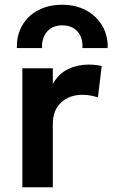

<svg xmlns="http://www.w3.org/2000/svg" viewBox="-20 -787 473 807"><path d="M74 0V-500H202V-434.5Q228 -478.5 267.2 -497Q306.5 -515.5 352 -515.5Q368 -515.5 381.5 -514Q395 -512.5 407.5 -509.5L391.5 -377.5Q376 -383 359.2 -385.8Q342.5 -388.5 326 -388.5Q272 -388.5 237 -356.2Q202 -324 202 -266V0ZM51 -585Q49.5 -638.5 73.2 -679.8Q97 -721 140.5 -744Q184 -767 242 -767Q298.5 -767 342 -743.5Q385.5 -720 409.8 -679Q434 -638 432.5 -585H326.5Q329 -628.5 305.8 -654.5Q282.5 -680.5 242 -680.5Q201.5 -680.5 178.2 -654.5Q155 -628.5 156.5 -585Z"/></svg>

Font: Geologica Cursive Medium
Style: Regular
Weight: 500
Designer: Sindre Bremnes, Frode Helland
Foundry: Monokrom Skriftforlag AS
Version: Version 1.010;gftools[0.9.28]